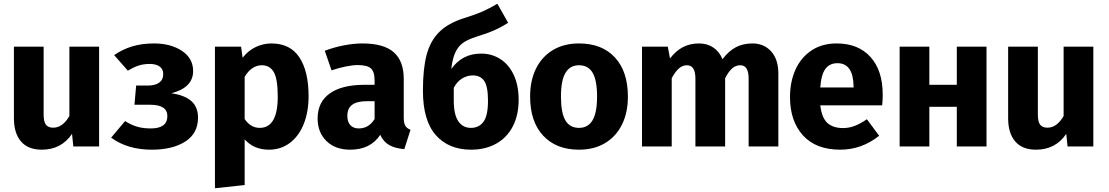

<svg xmlns="http://www.w3.org/2000/svg" viewBox="-20 -779 5895 1021"><path d="M370 0 363 -67Q306 17 202 17Q129 17 91.5 -27Q54 -71 54 -150V-531H212V-170Q212 -131 224.5 -115.5Q237 -100 263 -100Q313 -100 349 -162V-531H507V0Z M1007 -401Q1007 -313 891 -283Q962 -273 997.5 -241.5Q1033 -210 1033 -153Q1033 -70 965.5 -26.5Q898 17 787 17Q658 17 571 -47L645 -135Q681 -113 712 -104.5Q743 -96 782 -96Q870 -96 870 -162Q870 -222 778 -222H695L704 -324H766Q805 -324 826.5 -339.5Q848 -355 848 -385Q848 -412 828.5 -425.5Q809 -439 777 -439Q743 -439 716 -430Q689 -421 660 -403L587 -486Q632 -517 683.5 -532.5Q735 -548 799 -548Q888 -548 947.5 -508.5Q1007 -469 1007 -401Z M1621 -267Q1621 -185 1595.5 -120.5Q1570 -56 1522 -19.5Q1474 17 1410 17Q1330 17 1281 -38V205L1123 222V-531H1262L1270 -472Q1301 -511 1341 -529.5Q1381 -548 1423 -548Q1523 -548 1572 -474Q1621 -400 1621 -267ZM1457 -265Q1457 -359 1436 -395.5Q1415 -432 1372 -432Q1345 -432 1321.5 -416Q1298 -400 1281 -370V-146Q1313 -99 1361 -99Q1457 -99 1457 -265Z M2163 -89 2130 14Q2081 10 2050 -7.5Q2019 -25 2002 -62Q1950 17 1842 17Q1763 17 1716 -29Q1669 -75 1669 -149Q1669 -236 1733.5 -282Q1798 -328 1918 -328H1972V-351Q1972 -398 1952 -415.5Q1932 -433 1882 -433Q1856 -433 1819 -425.5Q1782 -418 1743 -405L1707 -509Q1757 -528 1809.5 -538Q1862 -548 1907 -548Q2021 -548 2074 -501Q2127 -454 2127 -360V-154Q2127 -124 2135.5 -110Q2144 -96 2163 -89ZM1972 -146V-241H1933Q1879 -241 1853 -222Q1827 -203 1827 -163Q1827 -131 1843 -113.5Q1859 -96 1888 -96Q1941 -96 1972 -146Z M2738 -248Q2738 -167 2707 -107Q2676 -47 2618.5 -15Q2561 17 2485 17Q2366 17 2297.5 -60.5Q2229 -138 2229 -297Q2229 -413 2248.5 -487Q2268 -561 2315.5 -608.5Q2363 -656 2449 -683Q2510 -702 2545 -717.5Q2580 -733 2625 -759L2682 -658Q2647 -635 2608.5 -618Q2570 -601 2511 -583Q2467 -569 2441.5 -550.5Q2416 -532 2401 -499.5Q2386 -467 2380 -412Q2437 -494 2539 -494Q2595 -494 2640.5 -465Q2686 -436 2712 -380.5Q2738 -325 2738 -248ZM2575 -243Q2575 -319 2555 -348.5Q2535 -378 2494 -378Q2464 -378 2437 -361.5Q2410 -345 2393 -312V-244Q2393 -170 2417 -134.5Q2441 -99 2484 -99Q2527 -99 2551 -131.5Q2575 -164 2575 -243Z M3319 -265Q3319 -180 3287.5 -116.5Q3256 -53 3197.5 -18Q3139 17 3059 17Q2938 17 2868.5 -57.5Q2799 -132 2799 -266Q2799 -351 2830.5 -414.5Q2862 -478 2920.5 -513Q2979 -548 3059 -548Q3181 -548 3250 -473.5Q3319 -399 3319 -265ZM2963 -266Q2963 -179 2986.5 -139Q3010 -99 3059 -99Q3107 -99 3131 -139.5Q3155 -180 3155 -265Q3155 -352 3131.5 -392Q3108 -432 3059 -432Q3011 -432 2987 -391.5Q2963 -351 2963 -266Z M4119 -388V0H3961V-361Q3961 -432 3917 -432Q3892 -432 3873 -415Q3854 -398 3836 -363V0H3678V-361Q3678 -432 3633 -432Q3609 -432 3589.5 -414.5Q3570 -397 3552 -363V0H3394V-531H3531L3543 -468Q3573 -508 3611 -528Q3649 -548 3697 -548Q3741 -548 3773.5 -526Q3806 -504 3822 -464Q3854 -507 3892.5 -527.5Q3931 -548 3981 -548Q4043 -548 4081 -505.5Q4119 -463 4119 -388Z M4671 -219H4342Q4350 -152 4380 -125Q4410 -98 4463 -98Q4495 -98 4525 -109.5Q4555 -121 4590 -145L4655 -57Q4562 17 4448 17Q4319 17 4250 -59Q4181 -135 4181 -263Q4181 -344 4210 -408.5Q4239 -473 4295 -510.5Q4351 -548 4429 -548Q4544 -548 4609 -476Q4674 -404 4674 -276Q4674 -243 4671 -219ZM4519 -321Q4517 -443 4433 -443Q4392 -443 4369.5 -413Q4347 -383 4342 -314H4519Z M5068 -211H4922V0H4764V-531H4922V-328H5068V-531H5226V0H5068Z M5657 0 5650 -67Q5593 17 5489 17Q5416 17 5378.5 -27Q5341 -71 5341 -150V-531H5499V-170Q5499 -131 5511.5 -115.5Q5524 -100 5550 -100Q5600 -100 5636 -162V-531H5794V0Z"/></svg>

Font: Fira Sans BGR
Style: Bold
Weight: 700
Designer: bBox Type GmbH & Carrois Corporate GbR & Edenspiekermann AG
Foundry: bBox Type GmbH & Carrois Corporate GbR & Edenspiekermann AG
Version: Version 4.301